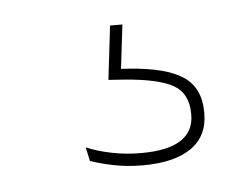

<svg xmlns="http://www.w3.org/2000/svg" viewBox="-29 -34 327 256"><g transform="rotate(-5 134.0 94.0)"><path d="M142.5 -1 134.5 66.5 123.5 57Q126.5 57.5 133.8 57.8Q141 58 146 58.5Q195.5 62 218.2 77.2Q241 92.5 241 125V126.5Q241 157 218.2 172.8Q195.5 188.5 153 188.5Q133 188.5 114.5 184.8Q96 181 83.5 176.5L79.5 158Q95 164.5 113.5 168.2Q132 172 152.5 172Q188.5 172 206 160.5Q223.5 149 223.5 127V125.5Q223.5 98.5 204 87.2Q184.5 76 139 72.5Q134.5 72 129 71.8Q123.5 71.5 117.5 71L126 -1Z"/></g></svg>

Font: Anek Odia Thin
Style: Regular
Weight: 250
Version: Version 1.003